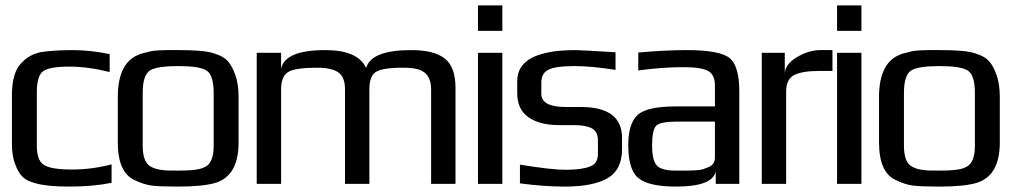

<svg xmlns="http://www.w3.org/2000/svg" viewBox="-20 -679 3737 709"><path d="M392 -4Q324 10 237 10Q154 10 112 -2Q80 -10 63.5 -26Q47 -42 36 -73Q24 -103 24 -148V-326Q24 -407 55 -442Q87 -479 134 -487Q184 -494 247 -494Q316 -494 385 -479V-413Q305 -433 236 -433Q160 -433 138 -415Q116 -397 116 -339V-141Q116 -87 141 -71Q166 -53 246 -53Q319 -53 392 -72Z M861 -321V-153Q861 -28 773 -3Q727 10 638 10Q572 10 542 6.5Q512 3 477 -14Q415 -42 415 -153V-321Q415 -455 503 -481Q520 -486 533 -489Q546 -492 566.5 -493Q587 -494 595 -494Q603 -494 638 -494Q721 -494 756 -486Q764 -484 773 -481Q805 -471 821 -453.5Q837 -436 849 -402Q861 -369 861 -321ZM769 -140V-336Q769 -402 742 -419Q716 -435 638 -435Q560 -435 534 -419Q507 -402 507 -336V-140Q507 -77 540 -62Q554 -55 570 -52.5Q586 -50 596 -49.5Q606 -49 638 -49Q701 -49 724 -57Q730 -59 736 -62Q769 -77 769 -140Z M1498 -494Q1584 -494 1623 -462.5Q1662 -431 1662 -355V0H1572V-349Q1572 -409 1524 -423Q1502 -429 1468 -429Q1389 -429 1366 -412Q1344 -396 1344 -349V0H1254V-349Q1254 -395 1229 -412Q1204 -429 1151 -429Q1070 -429 1044 -413Q1018 -397 1018 -349V0H928V-484H1018V-425Q1032 -494 1181 -494Q1302 -494 1332 -428Q1351 -494 1498 -494Z M1835 -565H1745V-659H1835ZM1835 0H1745V-484H1835Z M2044 -217Q1973 -217 1931.5 -246Q1890 -275 1890 -335V-380Q1890 -494 2106 -494Q2122 -494 2253 -486V-421Q2163 -435 2102 -435Q2030 -435 2004 -421Q1979 -408 1979 -374V-333Q1979 -284 2068 -284H2124Q2277 -284 2277 -170V-128Q2277 -51 2222 -20Q2168 10 2066 10Q1987 10 1900 -2V-71Q2017 -52 2068 -52Q2128 -52 2158 -64Q2188 -74 2188 -111V-160Q2188 -193 2165.5 -205Q2143 -217 2099 -217Z M2710 0H2623V-46Q2611 10 2477 10Q2376 10 2338 -21Q2300 -50 2300 -144Q2300 -224 2336 -256Q2372 -286 2475 -286H2620V-363Q2620 -403 2595 -417Q2570 -431 2503 -431Q2428 -431 2337 -419V-485Q2436 -494 2516 -494Q2637 -494 2674 -465Q2710 -435 2710 -342ZM2388 -141Q2388 -88 2405 -68.5Q2422 -49 2474 -49H2492Q2513 -49 2520 -49Q2527 -49 2547 -50Q2567 -51 2576 -54Q2585 -57 2597.5 -62.5Q2610 -68 2615 -77Q2620 -86 2620 -98V-230H2481Q2419 -230 2403.5 -215Q2388 -200 2388 -141Z M2878 -405Q2878 -441 2922 -467.5Q2966 -494 3010 -494H3054V-417H3004Q2943 -417 2913 -402Q2883 -387 2883 -341V0H2793V-484H2878Z M3161 -565H3071V-659H3161ZM3161 0H3071V-484H3161Z M3672 -321V-153Q3672 -28 3584 -3Q3538 10 3449 10Q3383 10 3353 6.5Q3323 3 3288 -14Q3226 -42 3226 -153V-321Q3226 -455 3314 -481Q3331 -486 3344 -489Q3357 -492 3377.5 -493Q3398 -494 3406 -494Q3414 -494 3449 -494Q3532 -494 3567 -486Q3575 -484 3584 -481Q3616 -471 3632 -453.5Q3648 -436 3660 -402Q3672 -369 3672 -321ZM3580 -140V-336Q3580 -402 3553 -419Q3527 -435 3449 -435Q3371 -435 3345 -419Q3318 -402 3318 -336V-140Q3318 -77 3351 -62Q3365 -55 3381 -52.5Q3397 -50 3407 -49.5Q3417 -49 3449 -49Q3512 -49 3535 -57Q3541 -59 3547 -62Q3580 -77 3580 -140Z"/></svg>

Font: Gamestation Display
Style: Regular
Weight: 400
Designer: Jonas Hecksher
Foundry: Jonas Hecksher, Playtypeª, e-types AS
Version: Version 1.003